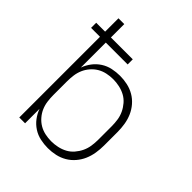

<svg xmlns="http://www.w3.org/2000/svg" viewBox="-203 -867 1006 1006"><g transform="rotate(45 300.0 -363.5)"><path d="M314 8Q286 8 258 2Q230 -4 206 -19.5Q182 -35 165 -57.5Q148 -80 138 -107V0H95V-598H29V-636H95V-735H138V-636H300V-598H138V-413Q148 -440 165 -462.5Q182 -485 206 -500.5Q230 -516 258 -522Q286 -528 314 -528Q342 -528 369.5 -522Q397 -516 421 -502Q445 -488 463.5 -466.5Q482 -445 493 -419.5Q504 -394 508.5 -366Q513 -338 513 -310V-210Q513 -182 508.5 -154Q504 -126 493 -100.5Q482 -75 463.5 -53.5Q445 -32 421 -18Q397 -4 369.5 2Q342 8 314 8ZM301 -30Q324 -30 347.5 -35Q371 -40 391.5 -51Q412 -62 427.5 -80Q443 -98 453 -119Q463 -140 466.5 -163.5Q470 -187 470 -210V-310Q470 -333 466.5 -356.5Q463 -380 453 -401Q443 -422 427.5 -440Q412 -458 391.5 -469Q371 -480 347.5 -485Q324 -490 301 -490Q278 -490 255 -485Q232 -480 212.5 -468.5Q193 -457 177.5 -439Q162 -421 153 -400Q144 -379 141 -356Q138 -333 138 -310V-210Q138 -187 141 -164Q144 -141 153 -120Q162 -99 177.5 -81Q193 -63 212.5 -51.5Q232 -40 255 -35Q278 -30 301 -30Z"/></g></svg>

Font: Zed Sans Extralight Extended
Style: Regular
Weight: 200
Width: 7
Designer: Belleve Invis
Foundry: Belleve Invis
Version: Version 1.0.0; ttfautohint (v1.8.4)